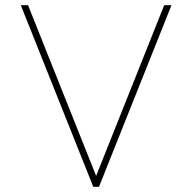

<svg xmlns="http://www.w3.org/2000/svg" viewBox="-20 -719 740 739"><path d="M640 -699 361 0H339L60 -699H88L350 -42L612 -699Z"/></svg>

Font: Prompt Thin
Style: Regular
Weight: 100
Designer: Katatrad Team
Foundry: CadsonDemak
Version: Version 1.030